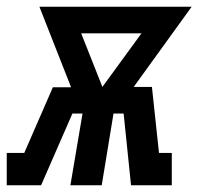

<svg xmlns="http://www.w3.org/2000/svg" viewBox="-62 -550 589 570"><path d="M-42 0V-96H10L95 -291H149L55 -530H507L335 -292H389L410 -96H448V0H327L305 -213H275L240 0H147L183 -213H153L60 0ZM242 -292 358 -451H179Z"/></svg>

Font: Iosevka Slab Oblique
Style: Bold
Weight: 700
Italic angle: -9°
Monospace: yes
Designer: Belleve Invis
Foundry: Belleve Invis
Version: Version 11.1.1; ttfautohint (v1.8.3)